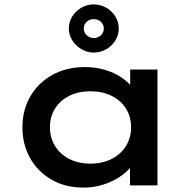

<svg xmlns="http://www.w3.org/2000/svg" viewBox="-20 -843 879 873"><path d="M359 10Q278 10 215.5 -25.5Q153 -61 117.5 -123Q82 -185 82 -264Q82 -344 118.5 -406Q155 -468 219 -503Q283 -538 366 -538Q415 -538 457 -525.5Q499 -513 530.5 -492Q562 -471 581.5 -445.5Q601 -420 603 -394L572 -395V-527H696V0H571V-137L598 -134Q595 -109 574.5 -83.5Q554 -58 521.5 -37Q489 -16 447.5 -3Q406 10 359 10ZM391 -99Q446 -99 488 -120.5Q530 -142 553 -179.5Q576 -217 576 -264Q576 -312 553 -349Q530 -386 488 -407Q446 -428 391 -428Q336 -428 294.5 -407Q253 -386 230 -349Q207 -312 207 -264Q207 -217 230 -179.5Q253 -142 294.5 -120.5Q336 -99 391 -99ZM406 -604Q377 -604 351 -619Q325 -634 309 -659Q293 -684 293 -713Q293 -743 308.5 -768Q324 -793 350 -808Q376 -823 406 -823Q437 -823 463 -808Q489 -793 504.5 -768Q520 -743 520 -713Q520 -684 504.5 -659Q489 -634 463 -619Q437 -604 406 -604ZM406 -670Q425 -670 438.5 -682.5Q452 -695 452 -713Q452 -732 438.5 -744Q425 -756 406 -756Q387 -756 374 -744Q361 -732 361 -713Q361 -695 374.5 -682.5Q388 -670 406 -670Z"/></svg>

Font: Lexend Giga Medium
Style: Regular
Weight: 500
Designer: Bonnie Shaver-Troup, Thomas Jockin
Foundry: Lexend
Version: Version 1.007